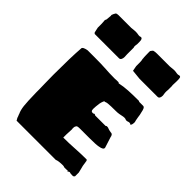

<svg xmlns="http://www.w3.org/2000/svg" viewBox="-234 -977 1102 1102"><g transform="rotate(45 316.5 -426.5)"><path d="M93 -8Q86 -17 83 -30Q80 -35 78 -43Q69 -61 65 -93Q61 -139 61 -166Q60 -178 60 -199V-223Q60 -253 59 -270Q58 -288 58 -341Q58 -483 64 -560Q64 -572 98 -578H128H153Q210 -578 238 -576Q280 -573 323 -573Q333 -573 338 -574H353L358 -570Q391 -577 426 -579Q461 -581 511 -581Q513 -581 516 -578H548Q556 -578 560.5 -569Q565 -560 568 -543Q572 -530 574 -511Q578 -486 581 -478Q581 -450 571 -450Q570 -450 568 -453L564 -454Q559 -455 553 -453Q547 -450 540 -450Q534 -450 530 -453Q528 -454 521 -454Q512 -454 500 -451Q496 -450 484.5 -448Q473 -446 458 -446Q415 -446 396 -444Q385 -443 375 -438V-440Q371 -440 368 -430Q361 -413 359 -383Q358 -374 358 -363Q358 -352 361.5 -348Q365 -344 373 -344Q379 -344 383 -348Q385 -348 388 -347Q391 -346 393 -344H478Q479 -346 481 -347Q483 -348 485 -348Q495 -348 500 -345Q506 -342 524 -339Q534 -339 538 -333Q543 -326 543 -320L564 -254Q567 -238 534 -233Q515 -229 461 -229H418H388Q374 -229 367 -227.5Q360 -226 358 -220Q354 -215 354 -204V-200Q354 -195 355 -193L354 -171Q353 -164 353 -150V-140V-131V-125Q398 -125 445 -128Q491 -131 536 -131Q539 -131 541 -126.5Q543 -122 543 -116Q545 -110 545 -103Q547 -88 551 -75L558 -46V-26V-23V-15L550 -8H543H540Q529 -8 526 -9Q523 -11 519 -11Q517 -10 513 -8Q509 -6 506 -4V-9L494 -8H479Q475 -8 473 -10L465 -11Q428 -11 413 -4H96Q94 -4 93 -8ZM54 -679 47 -711V-740L46 -760L45 -766Q45 -774 49 -779L52 -810V-813L51 -818Q55 -830 62 -841Q67 -846 80 -846H184Q209 -849 219 -849Q229 -849 232 -848Q235 -848 238 -847Q241 -846 245 -846H252Q254 -846 255.5 -847Q257 -848 259 -848H262Q274 -848 274 -823V-803Q272 -795 272 -783Q272 -782 272.5 -780Q273 -778 274 -776V-766V-754V-744V-723Q275 -715 275 -700Q275 -690 271 -682Q267 -674 259 -673H60ZM365 -679 359 -711V-740Q359 -756 356 -766V-771Q355 -773 355 -779Q355 -783 354.5 -792.5Q354 -802 354 -820Q354 -821 354.5 -822Q355 -823 354 -824V-828Q356 -830 359.5 -835.5Q363 -841 367 -843Q378 -846 392 -846H496Q523 -849 530 -849Q540 -849 544 -848Q546 -848 549 -847Q552 -846 557 -846H564Q566 -846 567.5 -847Q569 -848 571 -848H574Q581 -848 583 -841.5Q585 -835 585 -823V-810L584 -783Q584 -782 584 -780Q584 -778 585 -776V-766V-754V-744L584 -733V-723Q584 -715 585 -713Q587 -705 587 -700Q587 -674 571 -673H424Z"/></g></svg>

Font: Sigmar One
Style: Regular
Weight: 400
Designer: Vernon Adams
Foundry: Vernon Adams
Version: Version 2.000